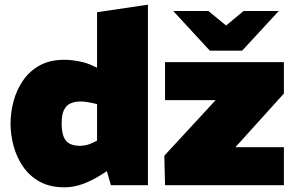

<svg xmlns="http://www.w3.org/2000/svg" viewBox="-20 -790 1254 819"><path d="M255 9Q193 9 149.5 -15Q106 -39 78.5 -79Q51 -119 38 -167Q25 -215 25 -263Q25 -311 38 -359Q51 -407 78.5 -447Q106 -487 149.5 -511Q193 -535 255 -535Q282 -535 316.5 -528.5Q351 -522 379 -508L394 -501V-738L611 -770V0H453L436 -60L406 -41Q369 -18 331 -4.5Q293 9 255 9ZM243 -263Q243 -226 252 -205.5Q261 -185 278.5 -176.5Q296 -168 321 -168Q333 -168 347.5 -171Q362 -174 375 -181L394 -190V-346L372 -351Q362 -353 349.5 -355Q337 -357 323 -357Q298 -357 280 -348.5Q262 -340 252.5 -320Q243 -300 243 -263ZM684 0 681 -126 900 -363H684V-525H1191V-391L984 -162H1191V0ZM875 -574 914 -656 1019 -743H1169L1013 -574ZM875 -574 719 -743H869L975 -656L1013 -574Z"/></svg>

Font: REM Medium Black
Style: Regular
Weight: 900
Version: Version 1.005;gftools[0.9.28]